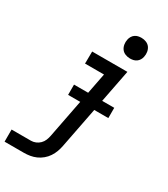

<svg xmlns="http://www.w3.org/2000/svg" viewBox="-238 -854 1018 1166"><g transform="rotate(30 271.5 -271.0)"><path d="M128 210H-7V125H129Q145 125 161 118.5Q177 112 189.5 99.5Q202 87 208.5 71Q215 55 218 39L312 -445H179L180 -530H427L313 55Q309 76 301.5 96.5Q294 117 281.5 136Q269 155 251 170Q233 185 212.5 194Q192 203 170.5 206.5Q149 210 128 210ZM399 -608Q382 -608 366 -614.5Q350 -621 340.5 -634Q331 -647 328 -664.5Q325 -682 329 -700Q331 -711 337.5 -722Q344 -733 354 -740Q364 -747 375.5 -749.5Q387 -752 399 -752Q416 -752 432 -745.5Q448 -739 457.5 -726Q467 -713 470 -695.5Q473 -678 469 -660Q467 -649 460.5 -638Q454 -627 444 -620Q434 -613 422.5 -610.5Q411 -608 399 -608ZM467 -229H185V-301H467Z"/></g></svg>

Font: Lode Dark
Style: Bold Italic
Weight: 700
Italic angle: -11°
Monospace: yes
Designer: Belleve Invis
Foundry: Belleve Invis
Version: Version 29.2.0; ttfautohint (v1.8.3)